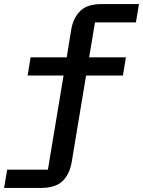

<svg xmlns="http://www.w3.org/2000/svg" viewBox="-66 -718 699 938"><path d="M-46 200 -31 111H168L244.5 -349H69L83.5 -438H260L282 -573.5Q292 -631 326.2 -664.5Q360.5 -698 429 -698H613L598 -608.5H398L369.5 -438H549L534.5 -349H354.5L284 75.5Q274 133 239.5 166.5Q205 200 137 200Z"/></svg>

Font: Lilex Medium
Style: Regular
Weight: 500
Designer: Mike Abbink, Paul van der Laan, Pieter van Rosmalen, Mikhael Khrustik
Foundry: Mikhael Khrustik
Version: Version 1.100